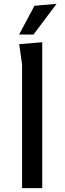

<svg xmlns="http://www.w3.org/2000/svg" viewBox="-20 -980 340 1000"><path d="M95 0V-645L80 -750L200 -760V0ZM159.5 -950 274.5 -960 154.5 -800H79.5Z"/></svg>

Font: B612
Style: Regular
Weight: 400
Designer: Nicolas Chauveau, Thomas Paillot, Jonathan Favre-Lamarine, Jean-Luc Vinot
Foundry: AIRBUS
Version: Version 1.008